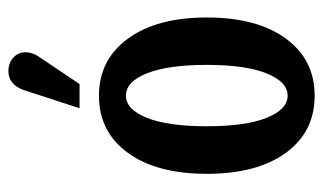

<svg xmlns="http://www.w3.org/2000/svg" viewBox="-180 -590 788 469"><g transform="rotate(-90 214.5 -356.0)"><path d="M243.2 -556.2H184.1L228 -690.9Q241.2 -730 274.9 -730Q293.9 -730 307.4 -718.3Q320.8 -706.5 320.8 -688Q320.8 -671.4 310.1 -655.8ZM214.8 18.1Q126.5 18.1 75.2 -52.2Q23.9 -122.6 23.9 -245.1Q23.9 -367.7 75.2 -438.2Q126.5 -508.8 214.8 -508.8Q302.2 -508.8 354 -438.2Q405.8 -367.7 405.8 -245.1Q405.8 -122.6 354.2 -52.2Q302.7 18.1 214.8 18.1ZM290 -245.1Q290 -339.8 269.5 -391.4Q249 -442.9 214.8 -442.9Q181.2 -442.9 160.6 -391.6Q140.1 -340.3 140.1 -245.1Q140.1 -150.9 160.6 -99.4Q181.2 -47.9 214.8 -47.9Q248.5 -47.9 269.3 -99.4Q290 -150.9 290 -245.1Z"/></g></svg>

Font: Margherita Bold
Style: Regular
Weight: 700
Designer: James Puckett
Foundry: Dunwich Type Founders
Version: Version 1.008;hotconv 1.0.109;makeotfexe 2.5.65596